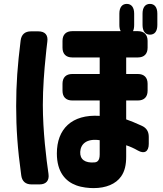

<svg xmlns="http://www.w3.org/2000/svg" viewBox="-20 -880 836 986"><path d="M750 -702C775 -702 788 -720 788 -752V-810C788 -842 774 -860 750 -860C726 -860 712 -842 712 -810V-752C712 -720 726 -702 750 -702ZM63 -335C63 -220 70 -117 89 20C93 51 111 67 142 67H183C217 67 234 47 229 13C218 -62 200 -207 200 -341C200 -426 207 -518 215 -593C216 -609 220 -639 223 -666C228 -700 211 -719 177 -719H139C108 -719 90 -703 86 -672C70 -544 63 -449 63 -335ZM272 -92C272 4 317 52 372 72C402 83 437 86 461 86C524 86 575 65 602 26C621 -1 628 -34 628 -76V-134C649 -127 667 -119 688 -107C721 -88 744 -101 744 -141V-177C744 -205 732 -224 706 -235C675 -249 649 -260 628 -267V-364H688C720 -364 738 -382 738 -414V-450C738 -482 720 -500 688 -500H628V-585H688C720 -585 738 -603 738 -635V-670C738 -702 720 -720 688 -720H663C667 -728 669 -739 669 -752V-810C669 -842 655 -860 631 -860C607 -860 593 -842 593 -810V-752C593 -739 595 -728 600 -720H351C319 -720 301 -702 301 -670V-635C301 -603 319 -585 351 -585H492V-500H351C319 -500 301 -482 301 -450V-414C301 -382 319 -364 351 -364H492V-285C348 -294 272 -217 272 -92ZM392 -100C394 -139 423 -170 492 -160V-87C492 -53 478 -47 465 -46C417 -42 390 -61 392 -100Z"/></svg>

Font: コーポレート・ロゴ（ラウンド）ver3 Bold
Style: Regular
Weight: 700
Designer: [KANA_main] LOGOTYPE.JP [Source Han Sans] Ryoko NISHIZUKA 西塚涼子 (kana, bopomofo & ideographs); Paul D. Hunt (Latin, Greek
Version: Version 12.001;FEAKit 1.0